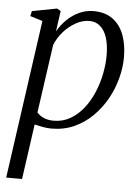

<svg xmlns="http://www.w3.org/2000/svg" viewBox="-56 -590 641 886"><g transform="rotate(5 265.0 -147.0)"><path d="M6.5 253.5 110 -481 52.5 -498.5 57.5 -522 172.5 -544 190 -534 176.5 -438.5Q193.5 -469 218.8 -493.5Q244 -518 275.2 -532.5Q306.5 -547 340.5 -547Q395.5 -547 430.5 -521.2Q465.5 -495.5 482.5 -450.5Q499.5 -405.5 499.5 -346.5Q499.5 -299 486.2 -248.8Q473 -198.5 447.2 -152.5Q421.5 -106.5 384.5 -69.8Q347.5 -33 299.8 -11.5Q252 10 194.5 10Q175 10 154.5 6.2Q134 2.5 116 -2L80 253.5ZM124 -58.5Q137 -43.5 156.5 -35.2Q176 -27 201.5 -27Q244 -27 278.5 -47Q313 -67 339.2 -100.2Q365.5 -133.5 383.2 -175.2Q401 -217 410 -261.8Q419 -306.5 419 -348Q419 -397 408 -430.8Q397 -464.5 376.2 -482.2Q355.5 -500 326.5 -500Q294.5 -500 263.2 -482.5Q232 -465 207 -436.5Q182 -408 169 -375Z"/></g></svg>

Font: Merriweather 72pt Light
Style: Italic
Weight: 300
Italic angle: -7.8°
Version: Version 2.101